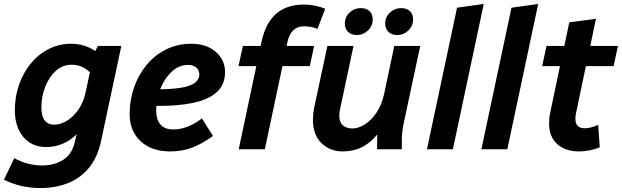

<svg xmlns="http://www.w3.org/2000/svg" viewBox="-45 -754 3142 970"><path d="M-25 154 27 45Q55 61 92 71.5Q129 82 167 82Q230 82 275 53Q320 24 333 -38L342 -76Q311 -44 271 -27.5Q231 -11 189 -11Q116 -11 73 -62Q30 -113 30 -197Q30 -265 51 -325.5Q72 -386 110.5 -433Q149 -480 201.5 -506.5Q254 -533 315 -533Q382 -533 437 -496L449 -522H568L465 -39Q447 43 403.5 95Q360 147 297.5 171.5Q235 196 160 196Q108 196 63 185.5Q18 175 -25 154ZM164 -212Q164 -124 230 -124Q260 -124 292.5 -143.5Q325 -163 351 -200Q377 -237 388 -289L409 -389Q370 -427 317 -427Q271 -427 236.5 -395.5Q202 -364 183 -314.5Q164 -265 164 -212Z M610 -178Q610 -249 632.5 -313Q655 -377 696 -426.5Q737 -476 794.5 -504.5Q852 -533 923 -533Q973 -533 1011 -514.5Q1049 -496 1070.5 -463.5Q1092 -431 1092 -391Q1092 -324 1048 -286.5Q1004 -249 929.5 -234Q855 -219 761 -219Q754 -219 745 -219Q744 -209 744 -199Q744 -100 831 -100Q868 -100 906 -115.5Q944 -131 975 -156L1031 -67Q977 -28 926.5 -8.5Q876 11 814 11Q721 11 665.5 -40.5Q610 -92 610 -178ZM905 -426Q857 -426 820.5 -390Q784 -354 764 -303Q846 -304 888.5 -314.5Q931 -325 946.5 -341.5Q962 -358 962 -377Q962 -400 946.5 -413Q931 -426 905 -426Z M1161 0 1250 -420H1160L1182 -522H1272L1277 -546Q1317 -731 1491 -731Q1520 -731 1548 -725Q1576 -719 1598 -710L1559 -608Q1543 -615 1525.5 -618Q1508 -621 1491 -621Q1424 -621 1407 -541L1403 -522H1542L1520 -420H1382L1293 0Z M1536 -149Q1536 -178 1542 -209L1609 -522H1741L1674 -207Q1669 -187 1669 -171Q1669 -137 1687 -121Q1705 -105 1736 -105Q1765 -105 1798 -125.5Q1831 -146 1857.5 -185.5Q1884 -225 1896 -281L1947 -522H2078L1993 -124Q1989 -103 1987 -84.5Q1985 -66 1985 -44V0H1860L1861 -75Q1829 -34 1785 -11.5Q1741 11 1687 11Q1622 11 1579 -31Q1536 -73 1536 -149ZM1697 -635Q1697 -668 1721 -690.5Q1745 -713 1777 -713Q1805 -713 1821.5 -698Q1838 -683 1838 -656Q1838 -623 1814 -600Q1790 -577 1758 -577Q1730 -577 1713.5 -593Q1697 -609 1697 -635ZM1901 -635Q1901 -668 1925 -690.5Q1949 -713 1981 -713Q2009 -713 2025.5 -698Q2042 -683 2042 -656Q2042 -623 2018 -600Q1994 -577 1962 -577Q1934 -577 1917.5 -593Q1901 -609 1901 -635Z M2112 0 2264 -715 2399 -734 2243 0Z M2387 0 2539 -715 2674 -734 2518 0Z M2694 -420 2716 -522H2806L2831 -641L2966 -659L2937 -522H3077L3055 -420H2915L2865 -182Q2862 -167 2862 -154Q2862 -106 2909 -106Q2939 -106 2977 -123L2985 -10Q2962 0 2934 5.5Q2906 11 2882 11Q2811 11 2770 -26Q2729 -63 2729 -131Q2729 -144 2730.5 -158Q2732 -172 2735 -186L2784 -420Z"/></svg>

Font: Radio Canada SemiBold
Style: Italic
Weight: 600
Italic angle: -12°
Designer: Charles Daoud, Etienne Aubert Bonn, Alexandre Saumier Demers, Jacques Le Bailly
Foundry: Radio-Canada
Version: Version 2.104; ttfautohint (v1.8.4.7-5d5b);gftools[0.9.28.de